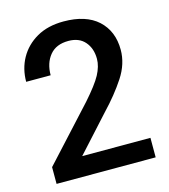

<svg xmlns="http://www.w3.org/2000/svg" viewBox="-108 -807 784 892"><g transform="rotate(-15 284.0 -360.5)"><path d="M202.1 -93.8 356 -263.2C398.4 -307.6 433.6 -351.6 461.4 -394C489.3 -436.5 502.9 -480.5 502.9 -524.9C502.9 -585 483.4 -632.3 444.8 -668C406.2 -703.1 351.1 -720.7 279.8 -720.7C229.5 -720.7 186 -710.4 150.4 -689.9C78.6 -648.9 40 -577.1 40 -494.6H157.7C157.7 -533.2 168 -565.4 188.5 -590.3C209 -615.2 238.8 -627.4 278.3 -627.4C312.5 -627.4 338.9 -616.7 357.4 -595.2C376 -573.7 385.3 -546.4 385.3 -512.7C385.3 -488.8 377.9 -463.4 363.8 -437C349.6 -410.6 323.2 -376 285.2 -333L53.7 -80.6V0H530.3V-93.8Z"/></g></svg>

Font: Vazirmatn Medium
Style: Regular
Weight: 500
Designer: Saber Rastikerdar
Foundry: Saber Rastikerdar
Version: Version 33.003